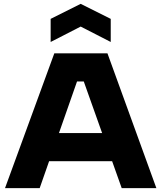

<svg xmlns="http://www.w3.org/2000/svg" viewBox="-20 -977 837 997"><path d="M555 -759 399 -839 243 -759V-879L399 -957L555 -879ZM415 -554H380L186 0H6L262 -700H538L792 0H612ZM193 -286H601V-140H193Z"/></svg>

Font: Albert Sans Black
Style: Regular
Weight: 900
Designer: Andreas Rasmussen
Foundry: a.Foundry
Version: Version 1.025